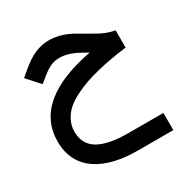

<svg xmlns="http://www.w3.org/2000/svg" viewBox="-171 -543 983 1021"><g transform="rotate(-30 321.0 -32.5)"><path d="M423.8 -240.2C170.4 -191.9 39.1 -84.5 39.1 85.4C39.1 261.7 182.6 339.4 385.7 339.4H602.5V233.9H391.6C220.2 233.9 142.6 186 142.6 84C142.6 60.1 147.9 38.1 158.2 17.6C178.7 -23.4 210.9 -52.2 261.2 -78.1C311.5 -104 359.4 -120.6 422.4 -135.7C454.1 -143.1 482.9 -149.4 509.3 -153.8C535.2 -158.2 563.5 -162.6 593.8 -166.5L602.1 -167.5V-272.9L594.2 -274.9C564 -281.2 534.2 -292.5 504.4 -309.6L412.1 -362.8C363.3 -391.1 314.9 -405.3 267.6 -405.3C205.1 -405.3 152.8 -380.9 90.8 -328.6L53.2 -296.9L122.6 -219.7L129.9 -225.1L164.1 -252.9C202.6 -283.2 229.5 -296.4 270.5 -296.4C304.2 -296.4 341.8 -285.2 383.3 -262.2Z"/></g></svg>

Font: Shabnam Medium
Style: Regular
Weight: 500
Foundry: DejaVu fonts team - Redesigned by Saber Rastikerdar - Based on Vazir font
Version: Version 5.0.1